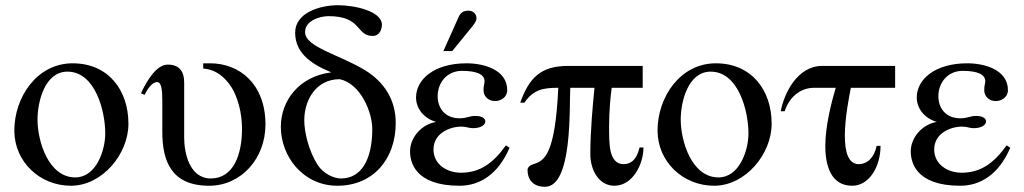

<svg xmlns="http://www.w3.org/2000/svg" viewBox="-20 -703 3930 737"><path d="M384 -191C384 -125 349 -22 269 -22C166 -22 124 -161 124 -244C124 -313 152 -428 239 -428C346 -428 384 -276 384 -191ZM473 -228C473 -358 395 -460 259 -460C121 -460 35 -329 35 -202C35 -82 133 10 252 10C373 10 473 -112 473 -228Z M760 -460V-440C799 -437 831 -418 859 -382C894 -336 909 -266 909 -209C909 -109 876 -18 789 -18C707 -18 687 -117 687 -174V-385C687 -432 666 -455 624 -455C582 -455 546 -398 521 -345L535 -339C544 -358 563 -388 583 -388C600 -388 603 -356 603 -318V-198C603 -85 637 10 783 10C906 10 999 -95 999 -225C999 -382 898 -460 787 -460Z M1409 -208C1409 -89 1366 -18 1289 -18C1260 -18 1221 -37 1200 -69C1165 -123 1148 -196 1148 -241C1148 -319 1193 -399 1284 -399C1364 -382 1409 -273 1409 -208ZM1250 -425C1127 -409 1058 -316 1058 -216C1058 -102 1144 10 1275 10C1413 10 1499 -93 1499 -231C1499 -320 1455 -388 1382 -433C1280 -495 1151 -522 1151 -580C1151 -625 1210 -641 1241 -641C1371 -641 1345 -565 1411 -565C1437 -565 1446 -591 1446 -608C1446 -660 1342 -683 1277 -683C1210 -683 1113 -655 1113 -578C1113 -505 1165 -461 1250 -426Z M1922 -145C1873 -77 1823 -40 1749 -40C1697 -40 1644 -71 1644 -129C1644 -192 1707 -217 1751 -217C1772 -217 1778 -211 1795 -211C1827 -211 1843 -224 1843 -237C1843 -248 1831 -258 1805 -258C1780 -258 1774 -249 1744 -249C1688 -249 1660 -288 1660 -334C1660 -386 1696 -431 1753 -431C1809 -431 1840 -418 1840 -391C1840 -381 1836 -376 1836 -357C1836 -332 1856 -315 1880 -315C1902 -315 1927 -329 1927 -357C1927 -435 1838 -460 1771 -460C1645 -460 1577 -397 1577 -329C1577 -287 1606 -249 1654 -235C1599 -226 1554 -176 1554 -122C1554 -83 1571 10 1744 10C1819 10 1891 -31 1936 -136ZM1682 -507H1716L1782 -588C1798 -607 1809 -621 1809 -633C1809 -653 1792 -662 1779 -662C1758 -662 1748 -654 1741 -639Z M2435 -137C2422 -82 2395 -73 2373 -73C2343 -73 2330 -97 2324 -122C2318 -147 2318 -184 2318 -218C2318 -278 2324 -338 2328 -366H2447V-450H2161C2055 -450 2011 -404 1977 -309H1993C2028 -360 2066 -366 2123 -366C2111 -107 2069 -86 2028 -73C2014 -69 2005 -61 2005 -50C2005 -15 2025 14 2072 14C2178 14 2165 -288 2169 -366H2262C2255 -296 2246 -199 2246 -112C2246 -47 2281 10 2338 10C2409 10 2450 -73 2450 -137Z M2853 -191C2853 -125 2818 -22 2738 -22C2635 -22 2593 -161 2593 -244C2593 -313 2621 -428 2708 -428C2815 -428 2853 -276 2853 -191ZM2942 -228C2942 -358 2864 -460 2728 -460C2590 -460 2504 -329 2504 -202C2504 -82 2602 10 2721 10C2842 10 2942 -112 2942 -228Z M3416 -366V-450H3136C3040 -450 2989 -343 2977 -276H2992C3010 -330 3051 -366 3106 -366H3188C3171 -309 3148 -219 3148 -142C3148 -67 3170 10 3251 10C3317 10 3360 -64 3360 -143H3345C3336 -98 3309 -73 3276 -73C3235 -73 3223 -123 3223 -182C3223 -254 3241 -339 3246 -366Z M3844 -145C3795 -77 3745 -40 3671 -40C3619 -40 3566 -71 3566 -129C3566 -192 3629 -217 3673 -217C3694 -217 3700 -211 3717 -211C3749 -211 3765 -224 3765 -237C3765 -248 3753 -258 3727 -258C3702 -258 3696 -249 3666 -249C3610 -249 3582 -288 3582 -334C3582 -386 3618 -431 3675 -431C3731 -431 3762 -418 3762 -391C3762 -381 3758 -376 3758 -357C3758 -332 3778 -315 3802 -315C3824 -315 3849 -329 3849 -357C3849 -435 3760 -460 3693 -460C3567 -460 3499 -397 3499 -329C3499 -287 3528 -249 3576 -235C3521 -226 3476 -176 3476 -122C3476 -83 3493 10 3666 10C3741 10 3813 -31 3858 -136Z"/></svg>

Font: XITS Math
Style: Regular
Weight: 400
Designer: MicroPress Inc., with final additions and corrections provided by Coen Hoffman, Elsevier (retired)
Version: Version 1.302